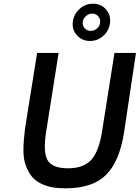

<svg xmlns="http://www.w3.org/2000/svg" viewBox="-20 -1020 760 1045"><path d="M430 -898Q429 -879 441.5 -865.5Q454 -852 474 -852Q493 -852 508 -865Q523 -878 525 -898Q527 -918 514 -932Q501 -946 482 -946Q463 -946 447.5 -932Q432 -918 430 -898ZM376 -898Q380 -941 412 -970.5Q444 -1000 486 -1000Q528 -1000 555.5 -970.5Q583 -941 579 -898Q575 -855 543.5 -826Q512 -797 470 -797Q428 -797 400 -826.5Q372 -856 376 -898ZM116 -319 182 -732H299L232 -308Q213 -192 239 -148Q265 -104 350 -104Q435 -104 477 -150.5Q519 -197 536 -308L603 -732H720L655 -298Q630 -140 556.5 -67.5Q483 5 336 5Q296 5 263.5 -1Q231 -7 201.5 -21.5Q172 -36 153 -59.5Q134 -83 120.5 -119Q107 -155 107.5 -204.5Q108 -254 116 -319Z"/></svg>

Font: Exo
Style: Demi Bold Italic
Weight: 600
Designer: Natanael Gama
Version: Version 1